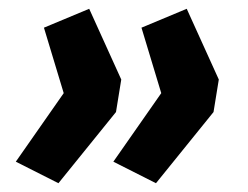

<svg xmlns="http://www.w3.org/2000/svg" viewBox="-20 -485 565 437"><path d="M113 -68 16 -117 125 -273 80 -422 183 -465 256 -304 244 -230ZM335 -68 238 -117 347 -273 302 -422 405 -465 478 -304 466 -230Z"/></svg>

Font: Nunito Sans 12pt ExtraLight ExtraBold
Style: Italic
Weight: 800
Italic angle: -9°
Version: Version 3.101;gftools[0.9.27]